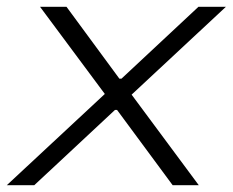

<svg xmlns="http://www.w3.org/2000/svg" viewBox="-47 -546 686 566"><path d="M-27 0 262 -269 71 -526H149L305 -314H311L538 -526H619L341 -267L539 0H462L298 -222H292L54 0Z"/></svg>

Font: Archivo Expanded ExtraLight
Style: Italic
Weight: 250
Width: 7
Italic angle: -10°
Designer: Hector Gatti
Foundry: Omnibus-Type
Version: Version 2.001